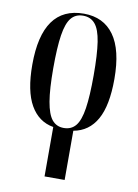

<svg xmlns="http://www.w3.org/2000/svg" viewBox="-88 -604 650 903"><g transform="rotate(10 237.0 -153.0)"><path d="M189 4Q118 -8 79.5 -75Q41 -142 41 -268Q41 -546 239 -546Q333 -546 383 -476.5Q433 -407 433 -268Q433 -141 395.5 -74.5Q358 -8 285 5V240H189ZM238 0Q274 0 295 -25.5Q316 -51 325 -110Q334 -169 334 -268Q334 -368 325 -426.5Q316 -485 294.5 -510.5Q273 -536 237 -536Q201 -536 180 -510.5Q159 -485 150 -426.5Q141 -368 141 -268Q141 -169 151 -110Q161 -51 182 -25.5Q203 0 238 0Z"/></g></svg>

Font: Noto Serif Display ExtraCondensed Medium
Style: Regular
Weight: 500
Width: 2
Designer: Monotype Design Team
Foundry: Monotype Imaging Inc.
Version: Version 2.009